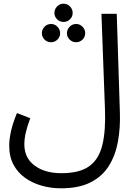

<svg xmlns="http://www.w3.org/2000/svg" viewBox="-20 -789 735 1041"><path d="M30 1Q30 -35 40 -79Q50 -123 72 -176L144 -148Q128 -106 120 -71Q112 -36 112 -6Q112 67 167.5 108.5Q223 150 313 150Q411 150 463.5 112.5Q516 75 535 -3Q554 -81 549 -201L530 -714H613L630 -180Q633 -96 619.5 -21.5Q606 53 570.5 110Q535 167 471.5 199.5Q408 232 310 232Q257 232 207 218Q157 204 117 176Q77 148 53.5 104.5Q30 61 30 1ZM325 -670Q304 -670 289.5 -684.5Q275 -699 275 -719Q275 -739 289.5 -754Q304 -769 325 -769Q345 -769 359.5 -754Q374 -739 374 -719Q374 -699 359.5 -684.5Q345 -670 325 -670ZM257 -560Q236 -560 221.5 -574.5Q207 -589 207 -609Q207 -629 221.5 -644Q236 -659 257 -659Q277 -659 291.5 -644Q306 -629 306 -609Q306 -589 291.5 -574.5Q277 -560 257 -560ZM393 -560Q372 -560 357.5 -574.5Q343 -589 343 -609Q343 -629 357.5 -644Q372 -659 393 -659Q413 -659 427.5 -644Q442 -629 442 -609Q442 -589 427.5 -574.5Q413 -560 393 -560Z"/></svg>

Font: TSCustom
Style: Regular
Weight: 400
Designer: Monotype Design Team
Foundry: Monotype Imaging Inc.
Version: Version 2.004; ttfautohint (v1.8.3) -l 8 -r 50 -G 200 -x 14 